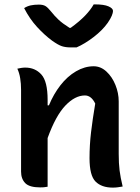

<svg xmlns="http://www.w3.org/2000/svg" viewBox="-20 -850 640 875"><path d="M329 -634H301Q279 -634 262 -639.5Q245 -645 217 -665Q183 -690 149 -727Q115 -764 90 -813Q104 -822 120 -825.5Q136 -829 157 -829Q176 -829 187 -822.5Q198 -816 214 -796Q228 -778 246.5 -760.5Q265 -743 297 -723H302Q342 -752 367.5 -778.5Q393 -805 407 -830H413Q454 -830 474.5 -821Q495 -812 495 -800Q495 -792 489.5 -778.5Q484 -765 471 -746Q447 -712 406.5 -681Q366 -650 329 -634ZM197 1Q187 3 179 3.5Q171 4 163 4Q114 4 95 -15.5Q76 -35 76 -68V-441Q76 -469 72 -493.5Q68 -518 59 -537Q68 -539 77 -540.5Q86 -542 95 -542Q140 -542 168.5 -510.5Q197 -479 197 -395V-370H203Q224 -421 255.5 -461.5Q287 -502 326.5 -525Q366 -548 407 -548Q439 -548 465 -524Q491 -500 506 -463Q521 -426 521 -388V-149Q521 -105 525 -73Q529 -41 539 0Q528 2 517 3.5Q506 5 494 5Q443 5 415.5 -22.5Q388 -50 388 -129Q388 -189 395 -248Q402 -307 414 -378Q396 -415 367 -415Q322 -415 278 -369Q234 -323 197 -221Z"/></svg>

Font: Recursive Mn Csl St SmB
Style: Regular
Weight: 600
Monospace: yes
Version: Version 1.079;hotconv 1.0.112;makeotfexe 2.5.65598; ttfautoh